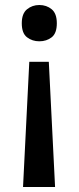

<svg xmlns="http://www.w3.org/2000/svg" viewBox="-20 -566 315 767"><path d="M97 -319H175L200 181H72ZM207 -473Q207 -433 186.5 -417Q166 -401 137 -401Q109 -401 88 -417Q67 -433 67 -473Q67 -512 88 -529Q109 -546 137 -546Q166 -546 186.5 -529Q207 -512 207 -473Z"/></svg>

Font: Noto Sans Nag Mundari Medium
Style: Regular
Weight: 500
Version: Version 1.000